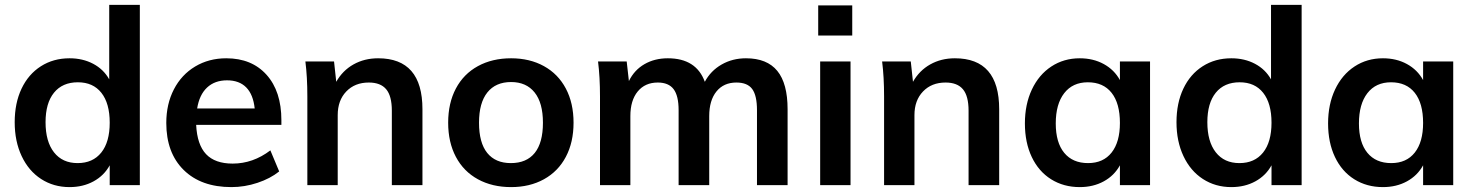

<svg xmlns="http://www.w3.org/2000/svg" viewBox="-20 -756 6022 784"><path d="M551 -736V0H428V-81Q405 -39 362 -15.5Q319 8 264 8Q199 8 148 -25Q97 -58 68.5 -118.5Q40 -179 40 -257Q40 -335 68 -394Q96 -453 147 -485.5Q198 -518 264 -518Q318 -518 360.5 -495.5Q403 -473 426 -432V-736ZM428 -255Q428 -334 394 -377Q360 -420 298 -420Q235 -420 200.5 -377.5Q166 -335 166 -257Q166 -178 200.5 -134Q235 -90 297 -90Q359 -90 393.5 -133Q428 -176 428 -255Z M1129 -246H781Q785 -165 821.5 -126.5Q858 -88 930 -88Q1013 -88 1084 -142L1120 -56Q1084 -27 1031.5 -9.5Q979 8 925 8Q801 8 730 -62Q659 -132 659 -254Q659 -331 690 -391Q721 -451 777 -484.5Q833 -518 904 -518Q1008 -518 1068.5 -450.5Q1129 -383 1129 -265ZM785 -313H1020Q1014 -370 985.5 -399Q957 -428 907 -428Q857 -428 825.5 -398.5Q794 -369 785 -313Z M1705 -310V0H1580V-304Q1580 -364 1557 -391.5Q1534 -419 1486 -419Q1429 -419 1394 -382.5Q1359 -346 1359 -286V0H1235V-362Q1235 -442 1227 -505H1344L1353 -422Q1379 -468 1423.5 -493Q1468 -518 1524 -518Q1705 -518 1705 -310Z M1810 -255Q1810 -335 1841.5 -394.5Q1873 -454 1931.5 -486Q1990 -518 2067 -518Q2143 -518 2201 -486Q2259 -454 2290.5 -394.5Q2322 -335 2322 -255Q2322 -175 2290.5 -115.5Q2259 -56 2201 -24Q2143 8 2067 8Q1990 8 1931.5 -24Q1873 -56 1841.5 -115.5Q1810 -175 1810 -255ZM2197 -255Q2197 -336 2163 -378.5Q2129 -421 2067 -421Q2004 -421 1970 -378.5Q1936 -336 1936 -255Q1936 -173 1969.5 -131.5Q2003 -90 2066 -90Q2130 -90 2163.5 -131.5Q2197 -173 2197 -255Z M3196 -310V0H3071V-306Q3071 -366 3051.5 -392.5Q3032 -419 2987 -419Q2935 -419 2905.5 -382.5Q2876 -346 2876 -282V0H2751V-306Q2751 -365 2730.5 -392Q2710 -419 2666 -419Q2614 -419 2584 -382.5Q2554 -346 2554 -282V0H2430V-362Q2430 -442 2422 -505H2539L2548 -425Q2570 -470 2611.5 -494Q2653 -518 2707 -518Q2823 -518 2858 -422Q2882 -467 2926.5 -492.5Q2971 -518 3026 -518Q3112 -518 3154 -466.5Q3196 -415 3196 -310Z M3329 0V-505H3453V0ZM3321 -734H3460V-611H3321Z M4060 -310V0H3935V-304Q3935 -364 3912 -391.5Q3889 -419 3841 -419Q3784 -419 3749 -382.5Q3714 -346 3714 -286V0H3590V-362Q3590 -442 3582 -505H3699L3708 -422Q3734 -468 3778.5 -493Q3823 -518 3879 -518Q4060 -518 4060 -310Z M4676 -505V0H4553V-81Q4530 -39 4487 -15.5Q4444 8 4389 8Q4323 8 4272 -24Q4221 -56 4193 -115Q4165 -174 4165 -252Q4165 -330 4193.5 -390.5Q4222 -451 4273 -484.5Q4324 -518 4389 -518Q4444 -518 4487 -494.5Q4530 -471 4553 -429V-505ZM4553 -254Q4553 -334 4519 -377Q4485 -420 4422 -420Q4360 -420 4325.5 -375.5Q4291 -331 4291 -252Q4291 -174 4325.5 -132Q4360 -90 4423 -90Q4485 -90 4519 -133Q4553 -176 4553 -254Z M5295 -736V0H5172V-81Q5149 -39 5106 -15.5Q5063 8 5008 8Q4943 8 4892 -25Q4841 -58 4812.5 -118.5Q4784 -179 4784 -257Q4784 -335 4812 -394Q4840 -453 4891 -485.5Q4942 -518 5008 -518Q5062 -518 5104.5 -495.5Q5147 -473 5170 -432V-736ZM5172 -255Q5172 -334 5138 -377Q5104 -420 5042 -420Q4979 -420 4944.5 -377.5Q4910 -335 4910 -257Q4910 -178 4944.5 -134Q4979 -90 5041 -90Q5103 -90 5137.5 -133Q5172 -176 5172 -255Z M5914 -505V0H5791V-81Q5768 -39 5725 -15.5Q5682 8 5627 8Q5561 8 5510 -24Q5459 -56 5431 -115Q5403 -174 5403 -252Q5403 -330 5431.5 -390.5Q5460 -451 5511 -484.5Q5562 -518 5627 -518Q5682 -518 5725 -494.5Q5768 -471 5791 -429V-505ZM5791 -254Q5791 -334 5757 -377Q5723 -420 5660 -420Q5598 -420 5563.5 -375.5Q5529 -331 5529 -252Q5529 -174 5563.5 -132Q5598 -90 5661 -90Q5723 -90 5757 -133Q5791 -176 5791 -254Z"/></svg>

Font: Muli-Bold
Style: Bold
Weight: 700
Version: Version 2.000